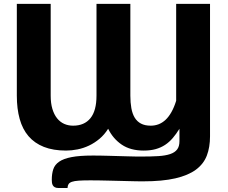

<svg xmlns="http://www.w3.org/2000/svg" viewBox="-20 -748 1145 964"><path d="M1034.5 -728.5V-63.5Q1034.5 -9 1018.5 33Q1002.5 75 963.8 103.8Q925 132.5 860.2 147.5Q795.5 162.5 697.5 162.5Q683.5 162.5 663.8 162.2Q644 162 620.8 161.2Q597.5 160.5 572.5 160Q547.5 159.5 522.8 158.8Q498 158 475 157.8Q452 157.5 433 157.5Q397.5 157.5 375.5 159Q353.5 160.5 341.2 164.8Q329 169 324.2 176.5Q319.5 184 319 196H274.5Q262 196 255 192Q248 188 244.8 181.8Q241.5 175.5 240.8 168.2Q240 161 240 154.5Q240 124.5 247.5 101.8Q255 79 277 63.8Q299 48.5 339.2 40.8Q379.5 33 445 33Q459.5 33 480 33.2Q500.5 33.5 523.5 34.2Q546.5 35 570.5 35.5Q594.5 36 617 36.8Q639.5 37.5 658.8 37.8Q678 38 691 38Q739.5 38 775.2 35.8Q811 33.5 834.5 25.5Q858 17.5 869.5 2.2Q881 -13 881 -39V-101.5Q865 -75.5 847.5 -55Q830 -34.5 808.8 -20.5Q787.5 -6.5 761.2 0.8Q735 8 701.5 8Q635 8 591.2 -21.8Q547.5 -51.5 523 -101.5Q504.5 -72 479.8 -51.2Q455 -30.5 427.2 -17.2Q399.5 -4 369.8 2Q340 8 311.5 8Q247 8 200.2 -10.5Q153.5 -29 123.2 -64.2Q93 -99.5 78.8 -150.8Q64.5 -202 64.5 -267.5V-728.5H234.5V-267.5Q234.5 -229.5 243 -201.2Q251.5 -173 266.5 -154.2Q281.5 -135.5 302 -126.2Q322.5 -117 347 -117Q403.5 -117 434 -154.5Q464.5 -192 464.5 -267.5V-728.5H634.5V-267.5Q634.5 -233 639.5 -205Q644.5 -177 656.2 -157.5Q668 -138 687.8 -127.5Q707.5 -117 737 -117Q757.5 -117 776 -124Q794.5 -131 810.8 -146Q827 -161 840.5 -184.8Q854 -208.5 864.5 -242V-728.5Z"/></svg>

Font: Lato 2
Style: Regular
Weight: 900
Designer: Lukasz Dziedzic with Adam Twardoch and Botio Nikoltchev
Foundry: tyPoland Lukasz Dziedzic
Version: Version 2.015; 2015-08-06; http://www.latofonts.com/